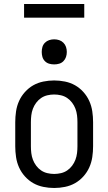

<svg xmlns="http://www.w3.org/2000/svg" viewBox="-20 -929 540 957"><path d="M250 8Q223 8 196 2.5Q169 -3 146 -16Q123 -29 104.5 -49.5Q86 -70 75 -94.5Q64 -119 60 -146Q56 -173 56 -200V-320Q56 -347 60 -374Q64 -401 75 -425.5Q86 -450 104.5 -470.5Q123 -491 146 -504Q169 -517 196 -522.5Q223 -528 250 -528Q277 -528 304 -522.5Q331 -517 354 -504Q377 -491 395.5 -470.5Q414 -450 425 -425.5Q436 -401 440 -374Q444 -347 444 -320V-200Q444 -173 440 -146Q436 -119 425 -94.5Q414 -70 395.5 -49.5Q377 -29 354 -16Q331 -3 304 2.5Q277 8 250 8ZM250 -62Q267 -62 284 -66Q301 -70 315 -79.5Q329 -89 339.5 -103Q350 -117 356 -133Q362 -149 364 -166Q366 -183 366 -200V-320Q366 -337 364 -354Q362 -371 356 -387Q350 -403 339.5 -417Q329 -431 315 -440.5Q301 -450 284 -454Q267 -458 250 -458Q233 -458 216 -454Q199 -450 185 -440.5Q171 -431 160.5 -417Q150 -403 144 -387Q138 -371 136 -354Q134 -337 134 -320V-200Q134 -183 136 -166Q138 -149 144 -133Q150 -117 160.5 -103Q171 -89 185 -79.5Q199 -70 216 -66Q233 -62 250 -62ZM250 -608Q237 -608 225 -611.5Q213 -615 204 -624Q195 -633 191.5 -645Q188 -657 188 -670Q188 -683 191.5 -695Q195 -707 204 -716Q213 -725 225 -729Q237 -733 250 -733Q263 -733 275 -729Q287 -725 296 -716Q305 -707 309 -695Q313 -683 313 -670Q313 -657 309 -645Q305 -633 296 -624Q287 -615 275 -611.5Q263 -608 250 -608ZM100 -841V-909H400V-841Z"/></svg>

Font: Iosevka NFM
Style: Regular
Weight: 400
Monospace: yes
Designer: Belleve Invis
Foundry: Belleve Invis
Version: Version 29.0.4; ttfautohint (v1.8.4);Nerd Fonts 3.3.0